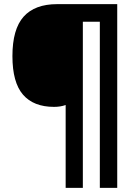

<svg xmlns="http://www.w3.org/2000/svg" viewBox="-20 -780 640 927"><path d="M297 127H380V-675H462V127H546V-760H256Q148 -760 94 -699.5Q40 -639 40 -509Q40 -382 91 -323Q142 -264 241 -264Q272 -264 297 -273Z"/></svg>

Font: Noto Sans Mono Extra
Style: Regular
Weight: 800
Designer: Monotype Design Team
Foundry: Monotype Imaging Inc.
Version: Version 1.900